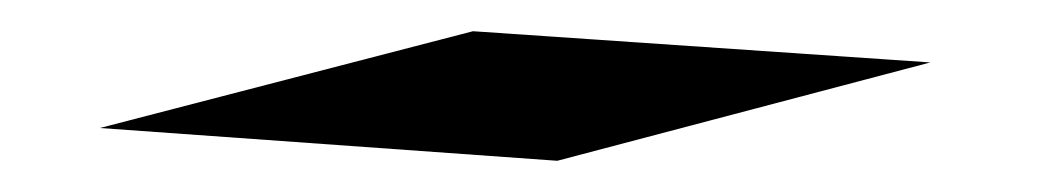

<svg xmlns="http://www.w3.org/2000/svg" viewBox="-20 -202 667 123"><path d="M44 -120 337 -99 576 -162 283 -182Z"/></svg>

Font: bitstorm
Style: cn
Weight: 400
Version: Version 0.2